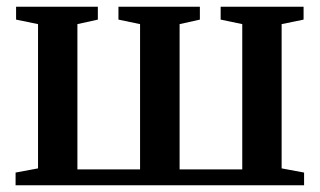

<svg xmlns="http://www.w3.org/2000/svg" viewBox="-20 -553 954 573"><path d="M26.5 0V-38L93.5 -50.5V-481L28 -494.5V-533H272V-494.5L211 -481V-47.5H398V-481L333.5 -494.5V-533H576.5V-494.5L516 -481V-47.5H703V-481L638.5 -494.5V-533H886V-494.5L820.5 -481V-50.5L887.5 -38V0Z"/></svg>

Font: Merriweather 72pt SemiBold
Style: Regular
Weight: 600
Version: Version 2.100